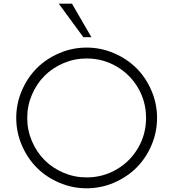

<svg xmlns="http://www.w3.org/2000/svg" viewBox="-20 -1020 947 1050"><path d="M480 -816.4H436L301.3 -1000H373.5ZM603 -20.8Q531.7 9.8 453.6 9.8Q375.5 9.8 304.2 -20.8Q232.9 -51.3 181.4 -102.8Q129.9 -154.3 99.4 -225.6Q68.8 -296.9 68.8 -375Q68.8 -453.1 99.4 -524.4Q129.9 -595.7 181.4 -647.2Q232.9 -698.7 304.2 -729.2Q375.5 -759.8 453.6 -759.8Q531.7 -759.8 603 -729.2Q674.3 -698.7 726.1 -647.2Q777.8 -595.7 808.3 -524.4Q838.9 -453.1 838.9 -375Q838.9 -296.9 808.3 -225.6Q777.8 -154.3 726.1 -102.8Q674.3 -51.3 603 -20.8ZM453.6 -49.8Q542.5 -49.8 617.2 -93.3Q691.9 -136.7 735.4 -211.4Q778.8 -286.1 778.8 -375Q778.8 -463.9 735.4 -538.6Q691.9 -613.3 617.2 -656.7Q542.5 -700.2 453.6 -700.2Q387.2 -700.2 327.1 -674.6Q267.1 -648.9 223.6 -605.5Q180.2 -562 154.5 -501.7Q128.9 -441.4 128.9 -375Q128.9 -308.6 154.5 -248.3Q180.2 -188 223.6 -144.5Q267.1 -101.1 327.1 -75.4Q387.2 -49.8 453.6 -49.8Z"/></svg>

Font: Now Alt Light
Style: Regular
Weight: 300
Designer: Alfredo Marco Pradil
Foundry: Alfredo Marco Pradil
Version: Version 1.002;PS 001.002;hotconv 1.0.88;makeotf.lib2.5.64775